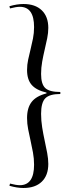

<svg xmlns="http://www.w3.org/2000/svg" viewBox="-20 -764 345 958"><path d="M212 -302Q161 -314 138 -340.5Q115 -367 115 -415Q115 -441 120.5 -466.5Q126 -492 132.5 -518Q139 -544 144.5 -571.5Q150 -599 150 -629Q150 -730 79 -730Q69 -730 57.5 -728Q46 -726 30 -722L27 -733Q65 -744 97 -744Q156 -744 188.5 -712.5Q221 -681 221 -625Q221 -600 215.5 -573Q210 -546 203 -516.5Q196 -487 190.5 -456.5Q185 -426 185 -395Q185 -344 206 -324.5Q227 -305 281 -305V-295Q227 -295 206 -273.5Q185 -252 185 -196Q185 -162 190.5 -128Q196 -94 203 -62Q210 -30 215.5 -0.5Q221 29 221 54Q221 111 188.5 142.5Q156 174 97 174Q65 174 27 163L30 152Q46 156 57.5 158Q69 160 79 160Q150 160 150 58Q150 27 144.5 -3Q139 -33 132.5 -62Q126 -91 120.5 -119Q115 -147 115 -175Q115 -226 138 -255.5Q161 -285 212 -298Z"/></svg>

Font: Libre Caslon Display
Style: Regular
Weight: 400
Designer: Pablo Impallari, Rodrigo Fuenzalida
Foundry: Pablo Impallari, Rodrigo Fuenzalida
Version: Version 1.002; ttfautohint (v1.5)